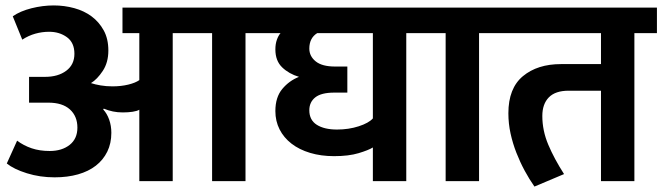

<svg xmlns="http://www.w3.org/2000/svg" viewBox="-20 -667 2439 707"><path d="M27 -607Q54 -626 95.5 -636.5Q137 -647 178 -647Q217 -647 253.5 -637Q290 -627 317.5 -606.5Q345 -586 362 -555Q379 -524 379 -481Q379 -437 358.5 -406Q338 -375 315 -361Q330 -356 350.5 -352.5Q371 -349 394 -349Q426 -349 452.5 -355.5Q479 -362 493 -372V-545H431V-639H967V-545H884V0H761V-545H616V0H493V-263Q485 -258 468.5 -255.5Q452 -253 432 -253Q413 -253 396 -256.5Q379 -260 362 -267L360 -264Q374 -249 382 -226.5Q390 -204 390 -178Q390 -139 375 -108.5Q360 -78 333 -57Q306 -36 267.5 -25Q229 -14 181 -14Q127 -14 79 -29Q31 -44 5 -65L43 -149Q67 -131 96.5 -121Q126 -111 163 -111Q208 -111 236.5 -133.5Q265 -156 265 -197Q265 -239 237.5 -264Q210 -289 158 -289H87V-384H146Q194 -384 224 -406.5Q254 -429 254 -469Q254 -510 226.5 -530Q199 -550 161 -550Q135 -550 110 -543Q85 -536 62 -521Z M1353 0V-124Q1337 -114 1300.5 -103Q1264 -92 1210 -92Q1162 -92 1122 -104Q1082 -116 1053.5 -138Q1025 -160 1009.5 -190.5Q994 -221 994 -258Q994 -309 1019.5 -339.5Q1045 -370 1081 -384Q1044 -395 1019 -419Q994 -443 994 -485Q994 -505 999.5 -520.5Q1005 -536 1013 -545H945V-639H1559V-545H1476V0ZM1148 -545Q1119 -527 1119 -488Q1119 -460 1142.5 -441Q1166 -422 1214 -422H1259V-326H1211Q1163 -326 1141 -308.5Q1119 -291 1119 -261Q1119 -225 1146.5 -207.5Q1174 -190 1221 -190Q1264 -190 1301 -202Q1338 -214 1353 -231V-545Z M1621 -545H1539V-639H1827V-545H1744V0H1621Z M2074 -333Q2025 -333 2001 -308.5Q1977 -284 1977 -240Q1977 -186 1999 -134Q2021 -82 2057 -26L1948 20Q1929 -7 1912 -38.5Q1895 -70 1881.5 -104.5Q1868 -139 1860 -175.5Q1852 -212 1852 -250Q1852 -342 1905.5 -386.5Q1959 -431 2046 -431H2193V-545H1807V-639H2399V-545H2316V0H2193V-333Z"/></svg>

Font: Ek Mukta
Style: Bold
Weight: 700
Designer: Girish Dalvi and Yashodeep Gholap
Foundry: Ek Type
Version: Version 2.538;PS 1.002;hotconv 16.6.51;makeotf.lib2.5.65220;